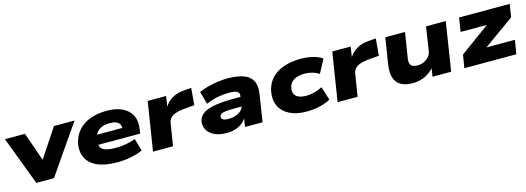

<svg xmlns="http://www.w3.org/2000/svg" viewBox="-3 -1199 5206 1899"><g transform="rotate(-15 2599.5 -250.0)"><path d="M210 0 22 -498H227L343 -167H305L524 -498H735L391 0Z M1037 11Q913 11 834.5 -24.5Q756 -60 725 -124.5Q694 -189 710 -273Q728 -349 775.5 -402Q823 -455 898 -482Q973 -509 1069 -509Q1157 -509 1221.5 -479.5Q1286 -450 1317 -392Q1348 -334 1335 -249L1329 -205H866L881 -305H1196L1171 -286Q1176 -320 1165 -341Q1154 -362 1129 -372.5Q1104 -383 1064 -383Q1017 -383 983 -369.5Q949 -356 928.5 -329.5Q908 -303 901 -262V-259Q894 -217 904 -188.5Q914 -160 951.5 -145.5Q989 -131 1061 -131Q1119 -131 1172.5 -141.5Q1226 -152 1263 -167L1299 -40Q1251 -17 1181 -3Q1111 11 1037 11Z M1405 0 1484 -498H1672L1653 -370H1645Q1671 -430 1728 -466Q1785 -502 1868 -506L1933 -511L1918 -338L1804 -328Q1754 -323 1721 -311Q1688 -299 1670 -279Q1652 -259 1647 -231L1610 0Z M2158 11Q2083 11 2032.5 -13.5Q1982 -38 1960 -79Q1938 -120 1947 -171Q1956 -211 1993 -239.5Q2030 -268 2107.5 -283.5Q2185 -299 2315 -299H2406L2392 -204H2301Q2243 -204 2209 -200.5Q2175 -197 2159.5 -187.5Q2144 -178 2140 -163Q2136 -144 2153 -131.5Q2170 -119 2213 -119Q2251 -119 2284.5 -130.5Q2318 -142 2341 -163Q2364 -184 2368 -213L2382 -306Q2388 -341 2363 -354.5Q2338 -368 2278 -368Q2221 -368 2161 -356Q2101 -344 2044 -319L2008 -449Q2050 -468 2100.5 -481.5Q2151 -495 2203.5 -502Q2256 -509 2303 -509Q2404 -509 2467.5 -485.5Q2531 -462 2557 -411Q2583 -360 2570 -277L2527 0H2347L2363 -101L2369 -102Q2352 -66 2321.5 -41Q2291 -16 2250.5 -2.5Q2210 11 2158 11Z M2977 11Q2872 11 2801.5 -25.5Q2731 -62 2701.5 -126.5Q2672 -191 2688 -275Q2701 -337 2734 -381.5Q2767 -426 2815.5 -454Q2864 -482 2924.5 -495.5Q2985 -509 3053 -509Q3122 -509 3181 -493.5Q3240 -478 3272 -452L3198 -315Q3169 -335 3130 -346Q3091 -357 3052 -357Q3019 -357 2991.5 -351Q2964 -345 2943 -333Q2922 -321 2908 -301.5Q2894 -282 2889 -256Q2878 -202 2910 -171.5Q2942 -141 3013 -141Q3055 -141 3097.5 -152Q3140 -163 3179 -184L3223 -46Q3194 -29 3155 -16Q3116 -3 3071 4Q3026 11 2977 11Z M3295 0 3374 -498H3562L3543 -370H3535Q3561 -430 3618 -466Q3675 -502 3758 -506L3823 -511L3808 -338L3694 -328Q3644 -323 3611 -311Q3578 -299 3560 -279Q3542 -259 3537 -231L3500 0Z M4062 11Q3990 11 3943.5 -15Q3897 -41 3879.5 -95Q3862 -149 3875 -234L3917 -498H4119L4078 -242Q4072 -206 4079.5 -184.5Q4087 -163 4106.5 -154.5Q4126 -146 4153 -146Q4190 -146 4221 -161Q4252 -176 4272 -200Q4292 -224 4296 -250L4334 -498H4536L4458 0H4267L4282 -97H4292Q4249 -43 4190.5 -16Q4132 11 4062 11Z M4593 0 4615 -134 4984 -403 4970 -356H4650L4672 -498H5191L5170 -366L4796 -98L4810 -142H5149L5125 0Z"/></g></svg>

Font: Nunito Sans 10pt Expanded Black
Style: Italic
Weight: 900
Width: 7
Italic angle: -9°
Designer: Vernon Adams
Foundry: Vernon Adams
Version: Version 3.101;gftools[0.9.27]